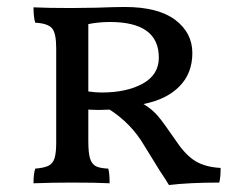

<svg xmlns="http://www.w3.org/2000/svg" viewBox="-20 -523 698 550"><path d="M612 -42Q612 -13 608 0Q523 0 464 7Q457 -5 437 -35L392 -108Q355 -170 294 -209L262 -208L233 -209V-118Q233 -85 238 -69Q243 -53 254.5 -47Q266 -41 290 -40Q294 -28 294 2Q257 0 185 0Q132 0 76 2Q76 -26 81 -40Q106 -42 118.5 -48Q131 -54 136 -69Q141 -84 141 -114V-385Q141 -428 129 -442Q117 -456 81 -458Q76 -473 76 -502Q114 -500 186 -500L258 -501Q310 -503 337 -503Q433 -503 482 -466Q531 -429 531 -371Q531 -313 494 -275.5Q457 -238 391 -225Q416 -210 432.5 -190.5Q449 -171 486 -117Q513 -77 541.5 -60.5Q570 -44 612 -42ZM435 -358Q435 -460 295 -460Q263 -460 233 -454V-261Q254 -258 271 -258Q343 -258 389 -283.5Q435 -309 435 -358Z"/></svg>

Font: Vollkorn SC
Style: Regular
Weight: 400
Designer: Friedrich Althausen
Foundry: Friedrich Althausen
Version: Version 4.015